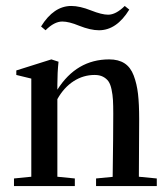

<svg xmlns="http://www.w3.org/2000/svg" viewBox="-20 -624 563 644"><path d="M312 -522.5Q283.7 -522.5 245.6 -537.6Q211.4 -551.8 189 -551.8Q162.1 -551.8 132.8 -522.5L117.7 -535.2Q160.2 -604 219.2 -604Q247.6 -604 285.6 -588.9Q321.3 -574.7 342.8 -574.7Q368.7 -574.7 398.4 -604L413.6 -591.8Q371.1 -522.5 312 -522.5ZM26.9 0V-25.4L85 -31.2V-360.4L34.7 -372.6V-387.7L152.3 -424.8L176.3 -417Q172.4 -380.4 172.4 -340.3V-323.2Q236.8 -424.8 346.2 -424.8Q377.4 -424.8 397.7 -411.6Q418 -398.4 428.5 -370.6Q439 -342.8 442.9 -309.1Q446.8 -275.4 446.8 -224.6Q446.8 -158.2 445.8 -31.2L505.9 -25.4V0H302.2V-25.4L357.9 -30.8Q359.9 -170.4 359.9 -242.7Q359.9 -270.5 358.9 -288.3Q357.9 -306.2 354.2 -323.7Q350.6 -341.3 343.8 -351.1Q336.9 -360.8 325.4 -366.7Q314 -372.6 297.4 -372.6Q259.3 -372.6 226.8 -351.6Q194.3 -330.6 172.4 -291.5V-31.2L231 -25.4V0Z"/></svg>

Font: Elstob 18pt Medium
Style: Regular
Weight: 500
Designer: Peter S. Baker
Version: Version 1.015